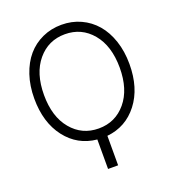

<svg xmlns="http://www.w3.org/2000/svg" viewBox="-164 -863 1081 1192"><g transform="rotate(-20 377.0 -267.0)"><path d="M691.9 -363.8Q691.9 -205.6 614.3 -105Q536.6 -4.4 410.6 8.3V203.1H344.2V8.3Q218.3 -3.9 140.6 -104.7Q63 -205.6 63 -363.8Q63 -447.8 86.4 -517.8Q109.9 -587.9 151.1 -636Q192.4 -684.1 250.7 -710.7Q309.1 -737.3 377.4 -737.3Q445.8 -737.3 503.9 -710.7Q562 -684.1 603.5 -636Q645 -587.9 668.5 -517.8Q691.9 -447.8 691.9 -363.8ZM627.4 -363.8Q627 -507.8 557.1 -591.3Q487.3 -674.8 377.4 -674.8Q267.6 -674.8 197.5 -591.1Q127.4 -507.3 127.4 -363.8Q127.4 -220.2 197.3 -136.5Q267.1 -52.7 377.4 -52.7Q487.3 -52.7 557.4 -136.5Q627.4 -220.2 627.4 -363.8Z"/></g></svg>

Font: Interop Light
Style: Regular
Weight: 300
Designer: Rasmus Andersson, Google, Jang Haemin
Foundry: jhaemin
Version: Version 1.007